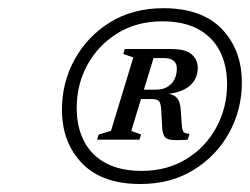

<svg xmlns="http://www.w3.org/2000/svg" viewBox="-20 -716 610 468"><path d="M442 -390 437.5 -375.5Q410.5 -373.5 397.2 -375.2Q384 -377 379.8 -385.2Q375.5 -393.5 375 -411L373 -448Q372 -464 367.8 -469.2Q363.5 -474.5 350 -474.5H295L303 -497.5H360.5Q384 -497.5 397.5 -511.8Q411 -526 411 -549Q411 -561.5 403.2 -568Q395.5 -574.5 378 -574.5H325.5L330 -596.5H397Q433 -596.5 447.5 -583.2Q462 -570 462 -551Q462 -523 441.5 -506Q421 -489 379 -486V-488.5Q400 -488 409.8 -478.8Q419.5 -469.5 420.5 -448L423 -413.5Q424 -398 427.8 -394Q431.5 -390 442 -390ZM361 -596.5 300 -397 324 -388 320 -375.5H216.5L220.5 -388L250.5 -397L305 -576L280.5 -584.5L284 -596.5ZM325 -299.5Q387.5 -299.5 434.5 -328.5Q481.5 -357.5 507.5 -405.8Q533.5 -454 533.5 -511Q533.5 -557 515.8 -591.5Q498 -626 463 -645Q428 -664 375.5 -664Q313.5 -664 266.5 -635Q219.5 -606 193.2 -558.2Q167 -510.5 167 -453Q167 -406.5 184.8 -372Q202.5 -337.5 237.8 -318.5Q273 -299.5 325 -299.5ZM378.5 -696Q472 -696 520.8 -645.2Q569.5 -594.5 569.5 -514.5Q569.5 -449 538.8 -392.8Q508 -336.5 452.2 -302Q396.5 -267.5 322 -267.5Q228.5 -267.5 179.8 -318.2Q131 -369 131 -449Q131 -515 162 -571.2Q193 -627.5 248.5 -661.8Q304 -696 378.5 -696Z"/></svg>

Font: Newsreader 36pt Medium
Style: Italic
Weight: 500
Italic angle: -17°
Designer: Hugues Gentile
Foundry: Production Type
Version: Version 1.003